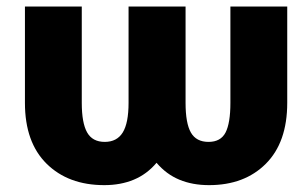

<svg xmlns="http://www.w3.org/2000/svg" viewBox="-20 -548 907 579"><path d="M294.4 10.3Q186 10.3 120.6 -54.2Q55.2 -118.7 55.2 -237.8V-528.3H226.6V-237.8Q226.6 -177.2 242.7 -148.7Q258.8 -120.1 295.9 -120.1Q332.5 -120.1 350.1 -148.4Q367.7 -176.8 367.7 -237.8V-528.3H539.6V-237.8Q539.6 -176.3 555.7 -148.2Q571.8 -120.1 608.9 -120.1Q645.5 -120.1 660.2 -148.4Q674.8 -176.8 674.8 -237.8V-528.3H846.2V-237.8Q846.2 -118.7 781.7 -54.2Q717.3 10.3 610.4 10.3Q560.5 10.3 521 -6.1Q481.4 -22.5 452.1 -57.1Q422.9 -22.5 383.3 -6.1Q343.8 10.3 294.4 10.3Z"/></svg>

Font: Roboto Slab LO Black
Style: Regular
Weight: 900
Designer: Google
Version: Version 2.000